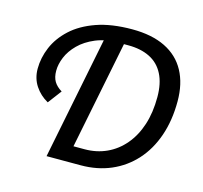

<svg xmlns="http://www.w3.org/2000/svg" viewBox="-98 -776 937 885"><g transform="rotate(15 370.5 -333.5)"><path d="M197 0 320 -616H413L305 -76H358Q415 -76 463 -98Q511 -120 546.5 -162Q582 -204 601 -262.5Q620 -321 620 -395Q620 -460 597.5 -504Q575 -548 532 -569.5Q489 -591 429 -591H384Q320 -591 273.5 -571.5Q227 -552 196.5 -521.5Q166 -491 152 -457Q138 -423 138 -392Q138 -361 150 -341Q162 -321 187 -306L138 -241Q100 -262 76.5 -297.5Q53 -333 53 -379Q53 -431 74.5 -482Q96 -533 141.5 -575Q187 -617 258 -642Q329 -667 428 -667Q522 -667 586 -635.5Q650 -604 682.5 -544Q715 -484 715 -400Q715 -309 689.5 -235Q664 -161 616.5 -108.5Q569 -56 504 -28Q439 0 360 0Z"/></g></svg>

Font: Source Sans 3 ExtraLight Medium
Style: Italic
Weight: 500
Italic angle: -11°
Version: Version 3.052;hotconv 1.1.0;makeotfexe 2.6.0